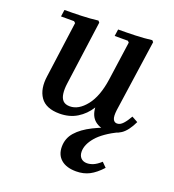

<svg xmlns="http://www.w3.org/2000/svg" viewBox="-132 -580 843 928"><g transform="rotate(20 290.0 -116.0)"><path d="M529 -97 560 -80Q536 -29 506.5 -9.5Q477 10 440 10Q400 10 374 -11.5Q348 -33 345 -77Q320 -37 281.5 -13.5Q243 10 192 10Q122 10 93.5 -31Q65 -72 75 -140L114 -427L106 -434H39L44 -469Q86 -469 131 -470.5Q176 -472 216 -477L223 -469L178 -139Q174 -110 177 -87Q180 -64 192 -52Q204 -40 227 -40Q272 -40 310.5 -88.5Q349 -137 362 -228L390 -427L383 -434H315L320 -469Q363 -469 408 -470.5Q453 -472 493 -477L500 -469L447 -100Q443 -67 449.5 -53.5Q456 -40 470 -40Q486 -40 500.5 -56Q515 -72 529 -97ZM486 -23 496 -5Q421 32 388.5 70.5Q356 109 356 145Q356 166 367.5 178Q379 190 399 190Q414 190 431 183Q448 176 469 157L492 180Q461 214 431 229.5Q401 245 363 245Q313 245 285.5 221.5Q258 198 258 156Q258 113 286 81Q314 49 365 23.5Q416 -2 486 -23Z"/></g></svg>

Font: Brygada 1918 SemiBold
Style: Italic
Weight: 600
Italic angle: -8°
Designer: Mateusz Machalski | Borys Kosmynka | Przemek Hoffer
Foundry: NIEPODLEGLA 2018
Version: Version 3.006